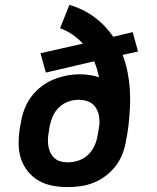

<svg xmlns="http://www.w3.org/2000/svg" viewBox="-20 -755 640 783"><path d="M255 8Q224 8 193 2Q162 -4 136.5 -19Q111 -34 92.5 -57.5Q74 -81 65 -109.5Q56 -138 56 -169.5Q56 -201 61 -233L65 -254Q69 -281 79 -308Q89 -335 106 -358.5Q123 -382 146.5 -400.5Q170 -419 196.5 -430Q223 -441 250.5 -446.5Q278 -452 306 -452Q326 -452 345.5 -449Q365 -446 384 -440Q380 -457 375.5 -473Q371 -489 364 -505L167 -459L145 -538L318 -577Q299 -598 275.5 -614Q252 -630 225 -640L263 -735Q291 -727 316.5 -714.5Q342 -702 364.5 -685.5Q387 -669 406.5 -648.5Q426 -628 442 -605L521 -624L543 -545L480 -531Q493 -498 500 -462.5Q507 -427 509.5 -390.5Q512 -354 510 -317Q508 -280 504 -243Q503 -234 501.5 -225.5Q500 -217 499 -208L495 -187Q491 -160 481.5 -133Q472 -106 455 -82.5Q438 -59 414.5 -40.5Q391 -22 364.5 -11Q338 0 310 4Q282 8 255 8ZM257 -93Q279 -93 301 -100.5Q323 -108 339.5 -124Q356 -140 365.5 -161Q375 -182 378 -203L380 -214Q381 -221 382.5 -228.5Q384 -236 385 -244Q387 -264 383.5 -283.5Q380 -303 369 -318.5Q358 -334 340 -341Q322 -348 301 -348Q279 -348 258 -340.5Q237 -333 220.5 -317Q204 -301 195 -280Q186 -259 182 -238L179 -217Q176 -202 175.5 -187Q175 -172 177.5 -157.5Q180 -143 186.5 -130.5Q193 -118 203.5 -109Q214 -100 228 -96.5Q242 -93 257 -93Z"/></svg>

Font: Iosevka Etoile Oblique
Style: Bold
Weight: 700
Italic angle: -9°
Designer: Belleve Invis
Foundry: Belleve Invis
Version: Version 15.5.2; ttfautohint (v1.8.4)